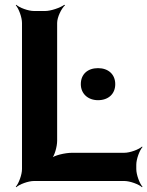

<svg xmlns="http://www.w3.org/2000/svg" viewBox="-20 -757 616 803"><path d="M219 -168V-661C219 -685 237 -722 252 -735L249 -737C233 -725 193 -711 169 -711H122C98 -711 61 -725 48 -737L46 -735C58 -722 72 -685 72 -661V-50C72 -26 58 11 46 24L48 26C61 14 98 0 122 0H500C524 0 561 14 574 26L576 24C564 11 550 -26 550 -50V-68C550 -92 564 -129 576 -142L574 -144C561 -132 524 -118 500 -118H282C252 -118 205 -107 193 -94L195 -92C208 -104 219 -144 219 -168ZM390 -338C433 -338 462 -364 462 -405C462 -446 433 -472 390 -472C347 -472 318 -447 318 -405C318 -365 348 -338 390 -338Z"/></svg>

Font: Asimov
Style: EdgeWide
Weight: 500
Designer: Google
Version: Version 2.000980: 2014